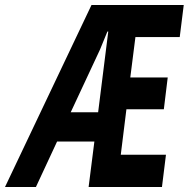

<svg xmlns="http://www.w3.org/2000/svg" viewBox="-81 -747 754 767"><path d="M-61 0 284.5 -727H653L637 -599H460L439.5 -437.5H589L573.5 -310.5H424L401.5 -129H582L566 0H273L296 -181.5H147L62.5 0ZM351.5 -621H348L318.5 -549L201.5 -298.5H311Z"/></svg>

Font: Spline Sans Mono SemiBold
Style: Italic
Weight: 600
Italic angle: -4°
Monospace: yes
Version: Version 1.004